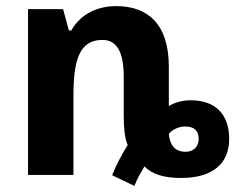

<svg xmlns="http://www.w3.org/2000/svg" viewBox="-20 -574 772 630"><path d="M421 36C431 10 443 -9 454 -28C479 -2 519 10 574 10C681 10 732 -40 732 -118C732 -199 687 -245 605 -245C579 -245 551 -237 534 -226V-355C534 -495 465 -554 361 -554C303 -554 245 -530 214 -474H206L187 -544H72V0H221V-260C221 -378 241 -443 316 -443C364 -443 386 -402 386 -323V-195C386 -156 389 -121 399 -98C382 -71 363 -37 348 1ZM589 -76C554 -76 537 -98 534 -135C548 -151 569 -159 588 -159C616 -159 632 -146 632 -118C632 -93 615 -76 589 -76Z"/></svg>

Font: Noto Sans Display
Style: Bold
Weight: 700
Designer: Monotype Design Team
Foundry: Monotype Imaging Inc.
Version: Version 1.900